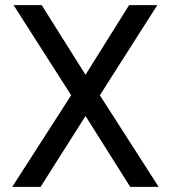

<svg xmlns="http://www.w3.org/2000/svg" viewBox="-20 -731 667 751"><path d="M143.1 -710.9H33.2L258.3 -358.4L27.8 0H138.7L314.5 -277.3L489.3 0H600.6L370.6 -358.4L595.2 -710.9H484.9L314.5 -438.5Z"/></svg>

Font: Roboto
Style: Regular
Weight: 400
Designer: Google
Version: Version 2.137; 2017